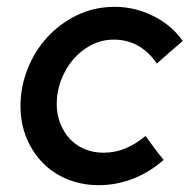

<svg xmlns="http://www.w3.org/2000/svg" viewBox="-20 -532 555 562"><path d="M282 -85Q317 -85 347 -97.5Q377 -110 406 -134Q419 -116 432 -98.5Q445 -81 459 -64Q417 -27 368.5 -8.5Q320 10 269 10Q220 10 178 -7Q136 -24 105.5 -55Q75 -86 57.5 -128.5Q40 -171 40 -222Q40 -277 60.5 -329.5Q81 -382 118 -422.5Q155 -463 205.5 -487.5Q256 -512 316 -512Q375 -512 429 -485Q483 -458 515 -412Q495 -395 476.5 -379Q458 -363 439 -346Q416 -380 384.5 -398Q353 -416 313 -416Q277 -416 246 -399.5Q215 -383 193 -356.5Q171 -330 158.5 -296.5Q146 -263 146 -228Q146 -197 156.5 -170.5Q167 -144 185 -125Q203 -106 228 -95.5Q253 -85 282 -85Z"/></svg>

Font: Rosa Sans Medium
Style: Italic
Weight: 500
Italic angle: -12°
Designer: Pentagram / MCKL
Foundry: Pentagram / MCKL
Version: Version 1.005;September 16, 2019;FontCreator 11.5.0.2425 64-